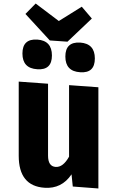

<svg xmlns="http://www.w3.org/2000/svg" viewBox="-20 -1051 667 1087"><path d="M500 -946 362 -815 262 -822 124 -972 182 -1031 313 -932 443 -1013ZM274 -737Q274 -653 191 -659Q107 -664 107 -748Q107 -832 191 -827Q274 -821 274 -737ZM517 -720Q517 -636 434 -642Q350 -647 350 -731Q350 -815 434 -810Q517 -804 517 -720ZM537 16 392 5 385 -64Q329 19 232 12Q86 2 86 -169V-589L252 -577V-170Q252 -109 295 -106Q337 -103 371 -164V-569L537 -557Z"/></svg>

Font: Xiangcui Wave Sans Xiangcui Wave Sans
Style: Regular
Weight: 800
Width: 3
Version: Version 0.920;March 28, 2024;FontCreator 14.0.0.2814 64-bit